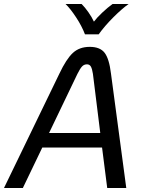

<svg xmlns="http://www.w3.org/2000/svg" viewBox="-34 -947 723 967"><path d="M480 -204H179L81 0H-14L265 -576Q300 -650 333 -680.5Q366 -711 418 -711Q470 -711 493 -681Q516 -651 525 -576L602 0H506ZM471 -277 434 -575Q430 -601 423.5 -612Q417 -623 404 -623Q389 -623 379 -612Q369 -601 356 -575L213 -277ZM296 -927H377Q394 -910 411.5 -885Q429 -860 439 -838Q454 -858 481 -883.5Q508 -909 533 -927H614Q580 -903 536.5 -859.5Q493 -816 463 -774H394Q378 -816 349 -860Q320 -904 296 -927Z"/></svg>

Font: KoHo Medium
Style: Italic
Weight: 500
Italic angle: -10°
Designer: Cadson Demak & Katatrad Team
Foundry: Cadson Demak Co.,Ltd.
Version: Version 1.000